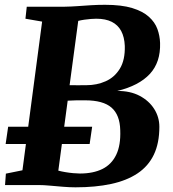

<svg xmlns="http://www.w3.org/2000/svg" viewBox="-20 -771 719 800"><path d="M294.5 9.5Q270.5 9.5 242.8 7.2Q215 5 188 2.5Q161 0 139.5 0H1L4.5 -47.5L73.5 -61.5L155.5 -681L86 -693L91.5 -743H248Q277 -743.5 303.8 -745.5Q330.5 -747.5 358.5 -749.2Q386.5 -751 417.5 -751Q486.5 -751 530.8 -737.5Q575 -724 600.2 -701.2Q625.5 -678.5 635.8 -650.2Q646 -622 647 -592Q649.5 -511.5 604.2 -462.8Q559 -414 468.5 -392Q522.5 -392.5 561.8 -371.8Q601 -351 622.5 -317Q644 -283 644 -242.5Q644 -174.5 621 -126.5Q598 -78.5 553 -48.5Q508 -18.5 443 -4.5Q378 9.5 294.5 9.5ZM313 -48Q368.5 -48 406.8 -67Q445 -86 464.2 -126Q483.5 -166 481 -229Q479.5 -292 444.8 -322.5Q410 -353 334.5 -353Q310.5 -353 294.5 -352.8Q278.5 -352.5 262 -351.5L223 -60Q236 -56.5 252.2 -53.8Q268.5 -51 285.2 -49.5Q302 -48 313 -48ZM270 -416Q289 -415.5 305.8 -415.8Q322.5 -416 340 -416Q383.5 -416 420.5 -432.5Q457.5 -449 479.5 -485Q501.5 -521 500 -579.5Q498.5 -616.5 485 -641.8Q471.5 -667 445.8 -680Q420 -693 381 -693Q372 -693 358.8 -692Q345.5 -691 331.8 -689Q318 -687 306 -684ZM3.5 -171 14 -243H364L353.5 -171Z"/></svg>

Font: Merriweather 24pt ExtraBold
Style: Italic
Weight: 800
Italic angle: -7.8°
Version: Version 2.101